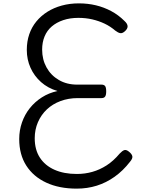

<svg xmlns="http://www.w3.org/2000/svg" viewBox="-20 -1100 854 1139"><path d="M435 19Q331 19 254.5 -16.5Q178 -52 136 -117.5Q94 -183 94 -275Q94 -327 110.5 -374Q127 -421 157 -458.5Q187 -496 228.5 -522.5Q270 -549 321 -560Q264 -577 223.5 -613Q183 -649 161 -698Q139 -747 139 -804Q139 -854 153.5 -896.5Q168 -939 195.5 -972.5Q223 -1006 261 -1030Q299 -1054 346.5 -1067Q394 -1080 448 -1080Q501 -1080 549 -1068.5Q597 -1057 640 -1034Q683 -1011 718 -976Q737 -959 737 -943.5Q737 -928 719 -913Q705 -901 692.5 -903.5Q680 -906 663 -919Q634 -944 600 -960Q566 -976 527.5 -985Q489 -994 445 -994Q395 -994 355 -980.5Q315 -967 287 -943Q259 -919 244.5 -884Q230 -849 230 -806Q230 -747 256 -700Q282 -653 329 -625.5Q376 -598 438 -598H582Q597 -598 603.5 -589.5Q610 -581 610 -558Q610 -536 603.5 -527Q597 -518 582 -518H441Q386 -518 339 -500.5Q292 -483 258 -451Q224 -419 205 -375Q186 -331 186 -280Q186 -212 216.5 -165Q247 -118 303 -93Q359 -68 436 -68Q484 -68 528 -80.5Q572 -93 612.5 -119Q653 -145 690 -189Q706 -206 717.5 -209.5Q729 -213 744 -201Q762 -187 765 -173.5Q768 -160 751 -140Q710 -87 660 -51.5Q610 -16 554 1.5Q498 19 435 19Z"/></svg>

Font: Playwrite AR
Style: Regular
Weight: 400
Designer: Veronika Burian, José Scaglione
Foundry: TypeTogether
Version: Version 1.002